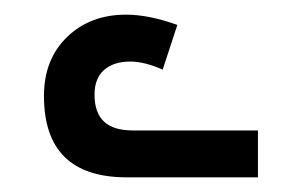

<svg xmlns="http://www.w3.org/2000/svg" viewBox="-20 -849 392 262"><path d="M40 -718Q40 -768 71.5 -798.5Q103 -829 152 -829Q183 -829 222 -815L202 -754Q177 -765 158 -765Q135 -765 122 -753.5Q109 -742 109 -720Q109 -695 122 -683Q135 -671 161 -671H332V-607H153Q40 -607 40 -718Z"/></svg>

Font: Noto Sans Armenian Narrow
Style: Regular
Weight: 400
Width: 4
Designer: Monotype Design team
Foundry: Monotype Imaging Inc.
Version: Version 1.000